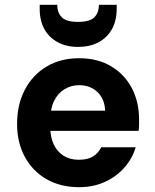

<svg xmlns="http://www.w3.org/2000/svg" viewBox="-20 -766 645 798"><path d="M309 12Q232 12 174 -21Q116 -54 83.5 -113.5Q51 -173 51 -251Q51 -331 83 -392.5Q115 -454 173 -489Q231 -524 309 -524Q385 -524 441 -491Q497 -458 527.5 -400.5Q558 -343 558 -270Q558 -260 558 -247.5Q558 -235 556 -222H151V-306H417Q415 -355 385 -383.5Q355 -412 309 -412Q276 -412 248.5 -395.5Q221 -379 205 -347Q189 -315 189 -266V-236Q189 -196 203.5 -165.5Q218 -135 244.5 -118.5Q271 -102 307 -102Q345 -102 367 -116Q389 -130 401 -154H544Q530 -107 497 -69.5Q464 -32 416 -10Q368 12 309 12ZM304 -571Q256 -571 220 -590.5Q184 -610 164.5 -645Q145 -680 145 -729V-746H218Q218 -713 237 -694Q256 -675 304 -675Q353 -675 372 -694Q391 -713 391 -746H465V-729Q465 -680 445 -644.5Q425 -609 389 -590Q353 -571 304 -571Z"/></svg>

Font: DM Sans 12pt ExtraBold
Style: Regular
Weight: 800
Version: Version 4.004;gftools[0.9.30]